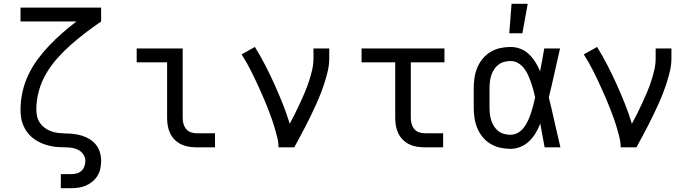

<svg xmlns="http://www.w3.org/2000/svg" viewBox="-20 -775 3640 1010"><path d="M300 215V141H353Q368 141 382.5 137.5Q397 134 408 124Q419 114 424 100Q429 86 429 71Q429 53 419 38Q409 23 393.5 14.5Q378 6 360.5 3Q343 0 325.5 0Q308 0 290.5 -1Q273 -2 255.5 -5Q238 -8 221 -13.5Q204 -19 188.5 -26.5Q173 -34 158.5 -44.5Q144 -55 132.5 -68Q121 -81 112 -96.5Q103 -112 97.5 -129Q92 -146 90 -163.5Q88 -181 88 -198Q88 -246 98.5 -292.5Q109 -339 129.5 -382Q150 -425 178.5 -463.5Q207 -502 239.5 -536Q272 -570 308 -601.5Q344 -633 382 -662H88V-735H512V-662Q471 -634 431 -603.5Q391 -573 353.5 -540Q316 -507 282.5 -469.5Q249 -432 223.5 -389Q198 -346 184.5 -297Q171 -248 171 -198Q171 -180 175.5 -161.5Q180 -143 190.5 -128Q201 -113 216 -102Q231 -91 248.5 -84.5Q266 -78 284.5 -76Q303 -74 321 -73H322Q344 -73 366.5 -70.5Q389 -68 410.5 -61.5Q432 -55 451.5 -43Q471 -31 485 -13.5Q499 4 505.5 26Q512 48 512 71Q512 91 508 111Q504 131 493.5 148.5Q483 166 467 179.5Q451 193 432.5 201Q414 209 394 212Q374 215 353 215Z M1013 0Q993 0 972 -3.5Q951 -7 932.5 -16Q914 -25 899 -40Q884 -55 875 -74Q866 -93 862.5 -113.5Q859 -134 859 -155V-447H699V-520H941V-155Q941 -139 945 -124Q949 -109 958.5 -97Q968 -85 983 -79.5Q998 -74 1013 -74H1111V0Z M1445 0Q1445 -27 1438.5 -52.5Q1432 -78 1424.5 -103.5Q1417 -129 1408 -154Q1399 -179 1389.5 -203.5Q1380 -228 1369.5 -252.5Q1359 -277 1348 -301.5Q1337 -326 1326 -349.5Q1315 -373 1303 -397Q1291 -421 1278 -444Q1265 -467 1251 -489L1321 -528Q1350 -481 1375.5 -431.5Q1401 -382 1424 -331Q1447 -280 1467.5 -228.5Q1488 -177 1504 -124Q1519 -151 1532.5 -178.5Q1546 -206 1559 -234Q1572 -262 1584 -290.5Q1596 -319 1605.5 -348Q1615 -377 1622 -407Q1629 -437 1629 -468V-520H1712V-468Q1712 -436 1705 -405Q1698 -374 1688.5 -344Q1679 -314 1667.5 -284.5Q1656 -255 1643 -226Q1630 -197 1616 -168.5Q1602 -140 1587.5 -111.5Q1573 -83 1558 -55.5Q1543 -28 1528 0Z M2213 0Q2193 0 2172 -3.5Q2151 -7 2132.5 -16Q2114 -25 2099 -40Q2084 -55 2075 -74Q2066 -93 2062.5 -113.5Q2059 -134 2059 -155V-447H1882V-520H2318V-447H2141V-155Q2141 -139 2145 -124Q2149 -109 2158.5 -97Q2168 -85 2183 -79.5Q2198 -74 2213 -74H2311V0Z M2666 8Q2638 8 2611 2Q2584 -4 2560 -18.5Q2536 -33 2518.5 -54.5Q2501 -76 2490.5 -101.5Q2480 -127 2476 -154.5Q2472 -182 2472 -210V-310Q2472 -338 2476 -365.5Q2480 -393 2490.5 -418.5Q2501 -444 2518.5 -465.5Q2536 -487 2560 -501.5Q2584 -516 2611 -522Q2638 -528 2666 -528Q2693 -528 2718.5 -518Q2744 -508 2763 -489.5Q2782 -471 2796.5 -448Q2811 -425 2821 -400Q2827 -430 2832.5 -460Q2838 -490 2843 -520H2926Q2911 -456 2897 -391.5Q2883 -327 2867 -263Q2883 -198 2897.5 -132Q2912 -66 2928 0H2845Q2839 -31 2833.5 -62Q2828 -93 2822 -125Q2812 -99 2798 -75.5Q2784 -52 2764.5 -33Q2745 -14 2719 -3Q2693 8 2666 8ZM2666 -66Q2687 -66 2705.5 -77Q2724 -88 2736.5 -105Q2749 -122 2758 -141.5Q2767 -161 2773.5 -181.5Q2780 -202 2785.5 -222.5Q2791 -243 2795 -263Q2791 -283 2785.5 -303Q2780 -323 2773 -342.5Q2766 -362 2757.5 -381Q2749 -400 2736 -416.5Q2723 -433 2705 -443.5Q2687 -454 2666 -454Q2649 -454 2632 -449.5Q2615 -445 2601.5 -434.5Q2588 -424 2578.5 -409Q2569 -394 2564 -378Q2559 -362 2557 -344.5Q2555 -327 2555 -310V-210Q2555 -193 2557 -175.5Q2559 -158 2564 -142Q2569 -126 2578.5 -111Q2588 -96 2601.5 -85.5Q2615 -75 2632 -70.5Q2649 -66 2666 -66ZM2659 -600 2671 -755H2756L2728 -600Z M3245 0Q3245 -27 3238.5 -52.5Q3232 -78 3224.5 -103.5Q3217 -129 3208 -154Q3199 -179 3189.5 -203.5Q3180 -228 3169.5 -252.5Q3159 -277 3148 -301.5Q3137 -326 3126 -349.5Q3115 -373 3103 -397Q3091 -421 3078 -444Q3065 -467 3051 -489L3121 -528Q3150 -481 3175.5 -431.5Q3201 -382 3224 -331Q3247 -280 3267.5 -228.5Q3288 -177 3304 -124Q3319 -151 3332.5 -178.5Q3346 -206 3359 -234Q3372 -262 3384 -290.5Q3396 -319 3405.5 -348Q3415 -377 3422 -407Q3429 -437 3429 -468V-520H3512V-468Q3512 -436 3505 -405Q3498 -374 3488.5 -344Q3479 -314 3467.5 -284.5Q3456 -255 3443 -226Q3430 -197 3416 -168.5Q3402 -140 3387.5 -111.5Q3373 -83 3358 -55.5Q3343 -28 3328 0Z"/></svg>

Font: Nova Nerd Font
Style: Regular
Weight: 400
Designer: Belleve Invis
Foundry: Belleve Invis
Version: Version 24.1.4; ttfautohint (v1.8.4);Nerd Fonts 3.1.1